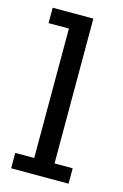

<svg xmlns="http://www.w3.org/2000/svg" viewBox="-96 -629 434 675"><g transform="rotate(15 121.0 -291.5)"><path d="M15 0V-56H84V-527H10V-583H158V-56H224V0Z"/></g></svg>

Font: Rokkitt SemiBold
Style: Regular
Weight: 400
Version: Version 3.103